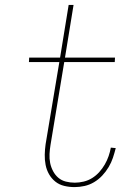

<svg xmlns="http://www.w3.org/2000/svg" viewBox="-20 -755 540 783"><path d="M284 8Q262 8 241.5 3Q221 -2 205.5 -14.5Q190 -27 180 -44.5Q170 -62 166 -82.5Q162 -103 162.5 -124.5Q163 -146 166 -167L222 -502H98L99 -520H225L260 -735H280L245 -520H449L448 -502H242L186 -164Q183 -146 182 -127Q181 -108 184.5 -90.5Q188 -73 196.5 -57Q205 -41 218 -30Q231 -19 248.5 -14.5Q266 -10 285 -10Q303 -10 321.5 -14.5Q340 -19 356 -29Q372 -39 385 -53.5Q398 -68 407.5 -84.5Q417 -101 423 -118.5Q429 -136 432 -153L452 -151Q447 -131 440.5 -111.5Q434 -92 423 -73.5Q412 -55 397 -39Q382 -23 363.5 -12Q345 -1 324.5 3.5Q304 8 284 8Z"/></svg>

Font: Iosevka Thin
Style: Italic
Weight: 100
Italic angle: -9°
Monospace: yes
Designer: Belleve Invis
Foundry: Belleve Invis
Version: Version 32.5.0; ttfautohint (v1.8.4)